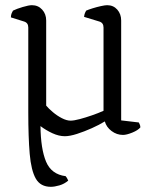

<svg xmlns="http://www.w3.org/2000/svg" viewBox="-20 -520 585 740"><path d="M230 5Q207 5 182 -6.5Q157 -18 136 -34Q137 54 157.5 103Q178 152 233 159Q235 161 238 166Q241 171 243 176Q228 189 209 194.5Q190 200 176 200Q136 200 118 168.5Q100 137 94.5 73Q89 9 89 -87V-88V-414Q89 -432 73 -437L22 -453Q22 -462 25 -469Q28 -476 30 -479Q44 -486 67.5 -493Q91 -500 103 -500Q127 -500 142.5 -483Q158 -466 158 -441V-113Q167 -102 183.5 -88Q200 -74 218.5 -64.5Q237 -55 252 -55Q265 -55 287.5 -61Q310 -67 334.5 -75.5Q359 -84 379 -93V-414Q379 -432 363 -437L304 -455Q305 -464 307.5 -470Q310 -476 312 -479Q321 -483 337 -488Q353 -493 369 -496.5Q385 -500 393 -500Q417 -500 432 -483Q447 -466 447 -441V-56L515 -48Q516 -46 518.5 -40.5Q521 -35 521 -29Q512 -18 490 -9Q468 0 454 0Q430 0 410 -15Q390 -30 384 -52Q363 -39 334 -26Q305 -13 277 -4Q249 5 230 5Z"/></svg>

Font: Texturina 72pt Light
Style: Regular
Weight: 300
Designer: Guillermo Torres Carreño
Foundry: Omnibus-Type
Version: Version 1.002; ttfautohint (v1.8.3)